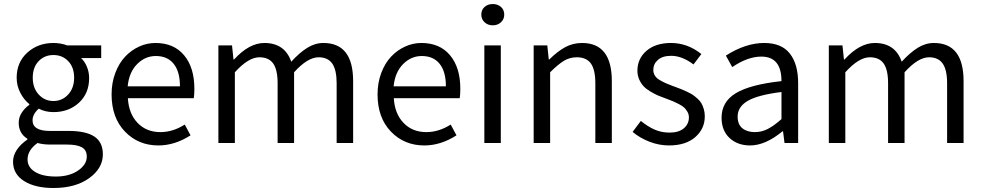

<svg xmlns="http://www.w3.org/2000/svg" viewBox="-20 -712 4894 956"><path d="M246.1 224.1Q154.8 224.1 99.9 189.5Q44.9 154.8 44.9 92.8Q44.9 62.5 63.7 34.2Q82.5 5.9 116.2 -17.1V-21Q73.2 -48.3 73.2 -100.1Q73.2 -128.4 88.6 -151.6Q104 -174.8 126 -189.9V-193.8Q99.1 -215.3 81.1 -250Q63 -284.7 63 -325.2Q63 -402.3 116.2 -450.2Q169.4 -498 246.1 -498Q282.7 -498 314.9 -485.8H483.9V-422.9H383.8Q401.9 -405.8 412.8 -379.4Q423.8 -353 423.8 -323.2Q423.8 -247.1 373 -200.4Q322.3 -153.8 246.1 -153.8Q206.1 -153.8 172.9 -170.9Q142.1 -143.6 142.1 -112.8Q142.1 -60.1 228 -60.1H321.8Q407.7 -60.1 450 -32Q492.2 -3.9 492.2 56.2Q492.2 126 424.1 175Q356 224.1 246.1 224.1ZM172.9 -241.2Q202.6 -209 246.1 -209Q289.6 -209 319.3 -241.2Q349.1 -273.4 349.1 -325.2Q349.1 -377 319.8 -407.5Q290.5 -438 246.1 -438Q201.7 -438 172.4 -407.5Q143.1 -377 143.1 -325.2Q143.1 -273.4 172.9 -241.2ZM257.8 167Q325.2 167 368.7 137.2Q412.1 107.4 412.1 67.9Q412.1 35.2 387.7 21.5Q363.3 7.8 314 7.8H230Q194.8 7.8 167 0Q117.2 35.2 117.2 82Q117.2 121.1 154.8 144Q192.4 167 257.8 167Z M768.6 12.2Q668.5 12.2 602.1 -56.9Q535.6 -126 535.6 -242.2Q535.6 -299.8 554.2 -348.9Q572.8 -397.9 603.3 -430.2Q633.8 -462.4 672.9 -480.2Q711.9 -498 753.9 -498Q845.7 -498 896.7 -436.8Q947.8 -375.5 947.8 -270Q947.8 -241.2 944.8 -223.1H616.7Q621.1 -146 665 -100.1Q709 -54.2 778.8 -54.2Q840.8 -54.2 899.9 -91.8L928.7 -38.1Q850.1 12.2 768.6 12.2ZM615.7 -282.2H876Q876 -355.5 844.7 -394.3Q813.5 -433.1 755.9 -433.1Q702.6 -433.1 662.6 -392.6Q622.6 -352.1 615.7 -282.2Z M1067.4 0V-485.8H1135.3L1142.6 -416H1145.5Q1220.7 -498 1296.4 -498Q1397.9 -498 1430.2 -404.8Q1471.7 -450.2 1510.3 -474.1Q1548.8 -498 1590.3 -498Q1738.3 -498 1738.3 -308.1V0H1656.2V-296.9Q1656.2 -364.3 1634.3 -395.5Q1612.3 -426.8 1566.4 -426.8Q1511.7 -426.8 1444.3 -352.1V0H1362.3V-296.9Q1362.3 -364.7 1340.3 -395.8Q1318.4 -426.8 1271.5 -426.8Q1216.8 -426.8 1149.4 -352.1V0Z M2092.8 12.2Q1992.7 12.2 1926.3 -56.9Q1859.9 -126 1859.9 -242.2Q1859.9 -299.8 1878.4 -348.9Q1897 -397.9 1927.5 -430.2Q1958 -462.4 1997.1 -480.2Q2036.1 -498 2078.1 -498Q2169.9 -498 2220.9 -436.8Q2272 -375.5 2272 -270Q2272 -241.2 2269 -223.1H1940.9Q1945.3 -146 1989.3 -100.1Q2033.2 -54.2 2103 -54.2Q2165 -54.2 2224.1 -91.8L2252.9 -38.1Q2174.3 12.2 2092.8 12.2ZM1939.9 -282.2H2200.2Q2200.2 -355.5 2168.9 -394.3Q2137.7 -433.1 2080.1 -433.1Q2026.9 -433.1 1986.8 -392.6Q1946.8 -352.1 1939.9 -282.2Z M2391.6 0V-485.8H2473.6V0ZM2376.5 -639.2Q2376.5 -663.1 2392.8 -677.5Q2409.2 -691.9 2433.6 -691.9Q2458 -691.9 2474.4 -677.5Q2490.7 -663.1 2490.7 -639.2Q2490.7 -616.2 2474.4 -601.1Q2458 -585.9 2433.6 -585.9Q2409.2 -585.9 2392.8 -601.1Q2376.5 -616.2 2376.5 -639.2Z M2637.2 0V-485.8H2705.1L2712.4 -416H2715.3Q2754.4 -455.1 2793.2 -476.6Q2832 -498 2878.4 -498Q3026.4 -498 3026.4 -308.1V0H2944.3V-296.9Q2944.3 -364.7 2922.1 -395.8Q2899.9 -426.8 2852.1 -426.8Q2816.9 -426.8 2788.1 -409.4Q2759.3 -392.1 2719.2 -352.1V0Z M3311 12.2Q3261.7 12.2 3213.9 -6.3Q3166 -24.9 3129.9 -55.2L3170.9 -109.9Q3205.6 -81.5 3239.5 -66.7Q3273.4 -51.8 3314 -51.8Q3359.9 -51.8 3385 -73.2Q3410.2 -94.7 3410.2 -127.9Q3410.2 -142.1 3403.1 -154.8Q3396 -167.5 3387 -176Q3377.9 -184.6 3360.6 -193.6Q3343.3 -202.6 3331.5 -207.5Q3319.8 -212.4 3298.8 -220.2Q3273.9 -229 3256.8 -236.3Q3239.7 -243.7 3218.5 -256.3Q3197.3 -269 3184.6 -282.5Q3171.9 -295.9 3162.8 -316.2Q3153.8 -336.4 3153.8 -359.9Q3153.8 -419.9 3199 -459Q3244.1 -498 3321.3 -498Q3403.3 -498 3472.2 -442.9L3433.1 -391.1Q3376 -434.1 3322.3 -434.1Q3278.8 -434.1 3255.9 -413.8Q3232.9 -393.6 3232.9 -363.8Q3232.9 -348.1 3240.7 -335.7Q3248.5 -323.2 3262.9 -314.5Q3277.3 -305.7 3293.9 -298.3Q3310.5 -291 3331.1 -283.2Q3333 -282.7 3333.7 -282.5Q3334.5 -282.2 3335.9 -281.7Q3337.4 -281.2 3338.6 -280.8Q3339.8 -280.3 3340.8 -279.8Q3360.8 -272.5 3371.3 -268.3Q3381.8 -264.2 3400.1 -255.6Q3418.5 -247.1 3429 -240Q3439.5 -232.9 3452.6 -221.2Q3465.8 -209.5 3472.7 -197.3Q3479.5 -185.1 3484.4 -168.5Q3489.3 -151.9 3489.3 -132.8Q3489.3 -70.8 3441.9 -29.3Q3394.5 12.2 3311 12.2Z M3714.8 12.2Q3652.3 12.2 3612.5 -24.9Q3572.8 -62 3572.8 -126Q3572.8 -205.1 3643.8 -248Q3714.8 -291 3871.1 -308.1Q3871.1 -430.2 3771 -430.2Q3702.6 -430.2 3626 -377.9L3594.2 -435.1Q3692.4 -498 3785.2 -498Q3871.6 -498 3912.8 -445.3Q3954.1 -392.6 3954.1 -297.9V0H3886.2L3878.9 -58.1H3876Q3791 12.2 3714.8 12.2ZM3738.8 -54.2Q3772.5 -54.2 3803.2 -70.1Q3834 -85.9 3871.1 -119.1V-253.9Q3753.4 -239.3 3703.1 -209.7Q3652.8 -180.2 3652.8 -131.8Q3652.8 -92.3 3676.5 -73.2Q3700.2 -54.2 3738.8 -54.2Z M4106.9 0V-485.8H4174.8L4182.1 -416H4185.1Q4260.3 -498 4335.9 -498Q4437.5 -498 4469.7 -404.8Q4511.2 -450.2 4549.8 -474.1Q4588.4 -498 4629.9 -498Q4777.8 -498 4777.8 -308.1V0H4695.8V-296.9Q4695.8 -364.3 4673.8 -395.5Q4651.9 -426.8 4606 -426.8Q4551.3 -426.8 4483.9 -352.1V0H4401.9V-296.9Q4401.9 -364.7 4379.9 -395.8Q4357.9 -426.8 4311 -426.8Q4256.3 -426.8 4189 -352.1V0Z"/></svg>

Font: Riemann
Style: Regular
Weight: 400
Designer: Paul D. Hunt
Foundry: Adobe Systems Incorporated
Version: Version 2.020;PS 2.0;hotconv 1.0.86;makeotf.lib2.5.63406